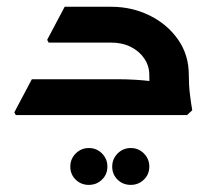

<svg xmlns="http://www.w3.org/2000/svg" viewBox="-20 -335 631 559"><path d="M414.7 -117Q414.7 -143 400.2 -164.5Q385.7 -186 360.7 -198.5Q335.7 -211 303.7 -211H158.3V-222L170.3 -315.3H303.7Q364 -315.3 415.5 -290Q467 -264.7 498.3 -220Q529.7 -175.3 529.7 -117ZM26 0 21.7 -8 72.7 -104.3H224.7V0ZM72.7 0V-104.3H323.7Q348.7 -104.3 373.2 -102.8Q397.7 -101.3 413.7 -99.3Q429.7 -97.3 429.7 -97.3V0ZM121.7 -211 117.3 -219 168.3 -315.3H287V-211ZM425.7 0Q421.7 -27 418.2 -57Q414.7 -87 414.7 -117H529.7Q529.7 -87.3 533 -60.3Q536.3 -33.3 539.7 -14L524.7 0ZM238.5 203.3Q216 203.3 200.3 188Q184.7 172.7 184.7 150.1Q184.7 127.6 200.5 111.8Q216.2 96 238.8 96Q261.3 96 277 111.8Q292.7 127.6 292.7 150.1Q292.7 172.7 276.9 188Q261.1 203.3 238.5 203.3ZM360.6 203.3Q338 203.3 322.3 188Q306.7 172.7 306.7 150.1Q306.7 127.6 322.5 111.8Q338.2 96 360.8 96Q383.3 96 399 111.8Q414.7 127.6 414.7 150.1Q414.7 172.7 398.9 188Q383.1 203.3 360.6 203.3Z"/></svg>

Font: Fustat
Style: Regular
Weight: 400
Designer: Mohamed Gaber, Khaled Hosny, Laura Garcia Mut
Foundry: Kief Type Foundry, Alif Type Foundry, Hard Type Foundry
Version: Version 1.007